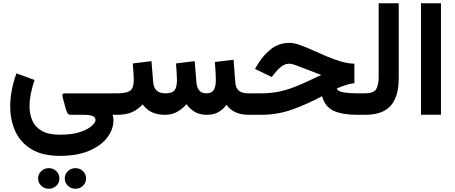

<svg xmlns="http://www.w3.org/2000/svg" viewBox="-20 -702 2785 1174"><path d="M346.2 251Q238.8 251 171.9 210.2Q105 169.4 73.7 100.8Q42.5 32.2 42.5 -51.3Q42.5 -96.7 51.5 -147.7Q60.5 -198.7 80.6 -253.4L191.4 -212.9Q160.6 -123.5 160.6 -52.2Q160.6 -3.9 177.7 35.4Q194.8 74.7 235.6 98.1Q276.4 121.6 346.2 121.6Q422.9 121.6 470.9 105Q519 88.4 541.5 67.4Q564 46.4 564 33.2Q564 14.6 546.6 7.3Q529.3 0 491.7 0H416Q397.9 0 392.6 -9.8Q387.2 -19.5 382.3 -36.1L363.3 -106.4Q360.4 -117.2 361.8 -124Q363.3 -130.9 378.9 -130.9H668.9V0H668Q671.9 10.7 672.9 17.6Q673.8 24.4 673.8 32.7Q673.8 89.4 635.7 139.2Q597.7 189 524.7 220Q451.7 251 346.2 251ZM376 389.2Q376 362.8 395 344.5Q414.1 326.2 441.4 326.2Q468.8 326.2 487.5 344.5Q506.3 362.8 506.3 389.2Q506.3 415.5 487.5 433.8Q468.8 452.1 441.4 452.1Q414.1 452.1 395 433.8Q376 415.5 376 389.2ZM212.9 389.2Q212.9 362.8 232.2 344.5Q251.5 326.2 278.3 326.2Q305.7 326.2 324.5 344.5Q343.3 362.8 343.3 389.2Q343.3 415.5 324.5 433.8Q305.7 452.1 278.3 452.1Q251.5 452.1 232.2 433.8Q212.9 415.5 212.9 389.2Z M1244.6 0Q1200.2 0 1170.4 -18.3Q1140.6 -36.6 1120.6 -64.9Q1095.2 -36.1 1063.2 -18.1Q1031.2 0 989.3 0Q938.5 0 905.5 -17.3Q872.6 -34.7 852.1 -64Q825.7 -34.2 789.1 -17.1Q752.4 0 693.8 0H648.9V-131.3H694.8Q750 -131.3 773.9 -146.2Q797.9 -161.1 797.9 -213.9Q797.9 -225.1 796.1 -255.6Q794.4 -286.1 792 -314L906.2 -328.1L916.5 -201.7Q920.9 -131.3 990.2 -131.3Q1033.2 -131.3 1047.6 -150.4Q1062 -169.4 1062 -213.9Q1062 -224.6 1060.3 -255.4Q1058.6 -286.1 1056.2 -314L1170.4 -328.1L1180.7 -201.7Q1182.6 -169.9 1196.8 -150.6Q1210.9 -131.3 1244.1 -131.3Q1274.9 -131.3 1287.4 -152.6Q1299.8 -173.8 1299.8 -213.9Q1299.8 -231.4 1298.1 -262Q1296.4 -292.5 1293.9 -322.8L1408.2 -336.9L1418.5 -201.7Q1420.9 -163.6 1440.2 -147.5Q1459.5 -131.3 1498 -131.3H1512.7V0H1499Q1453.1 0 1418.5 -16.4Q1383.8 -32.7 1365.2 -61.5Q1345.7 -34.7 1316.9 -17.3Q1288.1 0 1244.6 0Z M2147 -312.5V-193.4Q2120.6 -190.9 2091.6 -181.2Q2062.5 -171.4 2039.1 -160.6Q2046.4 -142.1 2083 -136.7Q2119.6 -131.3 2167.5 -131.3H2194.3V0H2165.5Q2074.2 0 2020.8 -24.2Q1967.3 -48.3 1949.2 -113.8Q1857.9 -64.9 1767.6 -32.5Q1677.2 0 1574.7 0H1493.2V-131.3H1576.2Q1642.1 -131.3 1697.3 -144.3Q1752.4 -157.2 1810.8 -182.4Q1869.1 -207.5 1944.3 -243.7Q1870.6 -271 1819.1 -291.7Q1767.6 -312.5 1750 -312.5Q1723.1 -312.5 1701.4 -295.9Q1679.7 -279.3 1665 -260.3L1641.6 -231L1539.1 -280.8L1558.1 -312Q1591.8 -367.2 1639.4 -403.6Q1687 -439.9 1750.5 -439.9Q1776.9 -439.9 1812.7 -427.2Q1848.6 -414.6 1890.1 -395.8Q1931.6 -377 1975.8 -358.2Q2020 -339.4 2063.7 -326.4Q2107.4 -313.5 2147 -312.5Z M2174.8 -131.3H2212.4Q2265.1 -131.3 2280.3 -157Q2295.4 -182.6 2295.4 -231.4V-682.1H2418V-222.2Q2418 -112.3 2369.4 -56.2Q2320.8 0 2211.9 0H2174.8Z M2676.3 -682.1V-0.5H2554.2V-682.1Z"/></svg>

Font: Vazirmatn RD UI
Style: Bold
Weight: 700
Designer: Saber Rastikerdar
Foundry: Saber Rastikerdar
Version: Version 33.003